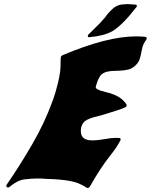

<svg xmlns="http://www.w3.org/2000/svg" viewBox="-20 -930 746 950"><path d="M412.6 0Q410.2 0 408.2 -1.5Q369.6 -27.8 321.8 -35.4Q273.9 -43 223.1 -44.4Q215.3 -44.4 208 -44.9Q191.9 -46.9 164.6 -46.9Q139.2 -46.9 102.8 -42.7Q66.4 -38.6 27.3 -5.4Q23.9 -2.4 20 -2.4Q19 -2.4 16.4 -2.9Q13.7 -3.4 12.2 -6.3Q11.2 -8.8 11.2 -11.2V-12.7L12.7 -15.6Q80.6 -114.3 140.6 -218.3Q200.7 -322.3 239.3 -428.2Q249 -454.1 256.3 -480Q279.3 -560.5 279.5 -602.3Q279.8 -644 281.2 -648.9Q282.7 -653.8 289.1 -656.7Q509.8 -750 652.3 -750Q675.8 -750 698.2 -748Q704.1 -747.1 705.6 -742.2Q706.1 -741.2 706.1 -740.2Q706.1 -738.8 705.6 -737.3Q705.1 -734.9 702.6 -731.9Q690.4 -715.8 684.6 -695.8Q681.2 -683.6 679.2 -671.1Q677.2 -658.7 673.8 -647Q672.9 -644 670.2 -635Q667.5 -626 656.7 -612.8Q637.7 -591.3 614.7 -585.9Q587.4 -579.6 550.8 -579.6Q528.8 -579.6 506.8 -574.7Q482.4 -566.9 472.9 -550Q463.4 -533.2 458.5 -516.6L454.1 -501.5Q453.6 -500 453.6 -498.5Q453.6 -493.2 460.4 -489.3Q470.7 -482.4 502.4 -474.6Q578.1 -457.5 605 -414.6Q606.4 -412.6 606.4 -409.7Q606.4 -408.2 606 -406.7L605 -403.3Q603 -396.5 520.5 -371.6Q502 -366.2 483.9 -360.4Q473.1 -356.9 460.4 -354Q434.1 -348.6 410.6 -337.4Q389.6 -327.1 382.8 -303.2L381.3 -298.3Q379.9 -289.1 379.9 -281.7Q379.9 -257.8 394.3 -246.6Q408.7 -235.4 435.5 -235.4Q463.4 -235.4 501.5 -242.2Q531.7 -248 555.2 -248Q563.5 -248 571.3 -247.1Q576.7 -246.6 576.7 -240.7Q576.7 -239.3 576.2 -236.8L575.2 -234.4Q554.2 -195.3 525.9 -161.1Q474.1 -95.2 425.3 -7.8Q420.4 0 412.6 0ZM421.9 -746.1H420.4Q414.6 -746.1 414.6 -751Q414.6 -752.9 415 -754.9Q416.5 -759.8 422.4 -763.7Q422.9 -765.1 450.7 -792Q476.6 -815.9 498.5 -842.3Q517.6 -870.1 543.9 -892.1Q561 -904.3 581.1 -907.7Q598.6 -909.7 607.9 -909.7Q620.1 -909.7 649.4 -907.2Q657.2 -906.7 657.2 -900.9Q657.2 -899.4 656.7 -897.9Q655.8 -895 650.4 -889.2Q585.9 -806.2 536.6 -775.9Q493.7 -752 421.9 -746.1Z"/></svg>

Font: Weird Comic
Style: Italic
Weight: 400
Italic angle: -16°
Designer: GGBotNet
Foundry: GGBotNet
Version: 0.80